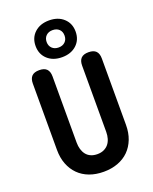

<svg xmlns="http://www.w3.org/2000/svg" viewBox="-181 -1101 962 1208"><g transform="rotate(-20 300.0 -496.5)"><path d="M69 -664Q69 -697 85 -713.5Q101 -730 135 -730Q169 -730 185 -713.5Q201 -697 201 -664V-221Q201 -197 207 -176.5Q213 -156 225 -140.5Q237 -125 256 -116.5Q275 -108 300 -108Q325 -108 344 -117Q363 -126 375 -141Q387 -156 393 -176.5Q399 -197 399 -221V-664Q399 -697 415 -713.5Q431 -730 465 -730Q499 -730 515 -713.5Q531 -697 531 -664V-220Q531 -167 514.5 -124.5Q498 -82 468 -52Q438 -22 395 -6Q352 10 300 10Q247 10 204.5 -6Q162 -22 132 -52Q102 -82 85.5 -124.5Q69 -167 69 -220ZM300 -757Q240 -757 203 -791Q166 -825 166 -880Q166 -935 203 -969Q240 -1003 300 -1003Q360 -1003 397 -969Q434 -935 434 -880Q434 -825 397 -791Q360 -757 300 -757ZM300 -822Q327 -822 343.5 -838Q360 -854 360 -880Q360 -907 343.5 -922.5Q327 -938 300 -938Q273 -938 256.5 -922Q240 -906 240 -880Q240 -854 256.5 -838Q273 -822 300 -822Z"/></g></svg>

Font: Maple Mono Normal NL
Style: Bold
Weight: 700
Monospace: yes
Designer: subframe7536
Version: Version 7.000